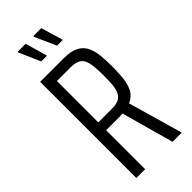

<svg xmlns="http://www.w3.org/2000/svg" viewBox="-277 -923 971 971"><g transform="rotate(-45 208.5 -438.0)"><path d="M59 0V-688H228Q279 -688 308.5 -672.5Q338 -657 351.5 -629Q365 -601 368.5 -564Q372 -527 372 -484Q372 -441 368 -403Q364 -365 349 -336.5Q334 -308 300 -293L384 0H318L237 -292L261 -283Q254 -282 243.5 -280.5Q233 -279 223 -279H122V0ZM122 -335H220Q250 -335 268 -344Q286 -353 295 -371.5Q304 -390 306.5 -418Q309 -446 309 -483Q309 -519 306.5 -546.5Q304 -574 296 -593Q288 -612 270 -621.5Q252 -631 220 -631H122ZM289 -757H249L198 -871V-876H255L289 -762ZM176 -757H136L86 -871V-876H143L176 -762Z"/></g></svg>

Font: Saira ExtraCondensed
Style: Regular
Weight: 400
Width: 2
Designer: Hector Gatti with collaboration of the Omnibus-Type team
Foundry: Omnibus-Type
Version: Version 1.101